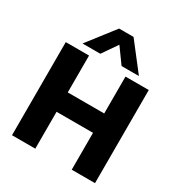

<svg xmlns="http://www.w3.org/2000/svg" viewBox="-201 -1012 1077 1150"><g transform="rotate(30 338.0 -437.0)"><path d="M142 -687 287 -874H387L532 -687H412L337 -791L265 -687ZM51 0V-644H212V-389H464V-644H625V0H464V-255H212V0Z"/></g></svg>

Font: Kanit SemiBold
Style: Regular
Weight: 600
Designer: Katatrad Team
Foundry: CadsonDemak
Version: Version 2.000; ttfautohint (v1.8.3)